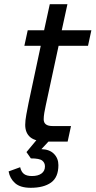

<svg xmlns="http://www.w3.org/2000/svg" viewBox="-20 -674 455 914"><path d="M208 0Q149 0 124.5 -20.5Q100 -41 100 -80Q100 -100 105.5 -129.5Q111 -159 116 -184L174 -456H96L112 -530H190L217 -654H301L274 -530H415L399 -456H259L198 -173Q194 -155 191 -137.5Q188 -120 188 -106Q188 -74 230 -74H318L302 0ZM126 220Q77 220 52 198Q27 176 21 142L76 122Q81 144 94 154Q107 164 132 164Q161 164 177.5 152Q194 140 194 118Q194 101 181 90.5Q168 80 127 80L106 50L156 -10H220L177 36Q216 37 237 58.5Q258 80 258 112Q258 170 223 195Q188 220 126 220Z"/></svg>

Font: Geist Regular
Style: Italic
Weight: 400
Italic angle: -12°
Designer: Basement.studio, Andrés Briganti, Mateo Zaragoza
Foundry: Basement.studio, Vercel, Andrés Briganti, Guido Ferreyra, Mateo Zaragoza
Version: Version 1.500; ttfautohint (v1.8.4.7-5d5b)